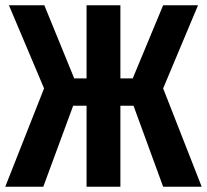

<svg xmlns="http://www.w3.org/2000/svg" viewBox="-24 -712 789 732"><path d="M731 -692 598 -375 745 0H598L485 -309H435V0H306V-309H255L141 0H-4L144 -375L10 -692H145L259 -413H306V-692H435V-413H482L598 -692Z"/></svg>

Font: Fira Sans Extra Condensed SemiBold
Style: Regular
Weight: 600
Width: 1
Designer: Carrois Corporate & Edenspiekermann AG
Foundry: Carrois Corporate GbR & Edenspiekermann AG
Version: Version 4.203